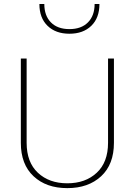

<svg xmlns="http://www.w3.org/2000/svg" viewBox="-20 -946 682 971"><path d="M526.4 -649.9H556.2V-223.6Q556.2 -114.7 491.5 -54.7Q426.8 5.4 320.3 5.4Q213.9 5.4 149.7 -54.7Q85.4 -114.7 85.4 -223.6V-649.9H114.7V-223.6Q114.7 -125.5 171.6 -72.3Q228.5 -19 320.3 -19Q412.1 -19 469.2 -72.3Q526.4 -125.5 526.4 -223.6ZM482.9 -925.8Q482.9 -855.5 441.7 -815.4Q400.4 -775.4 331.1 -775.4Q261.7 -775.4 220.5 -815.4Q179.2 -855.5 179.2 -925.8H204.1Q204.1 -866.7 237.5 -832.8Q271 -798.8 331.1 -798.8Q391.1 -798.8 424.8 -832.8Q458.5 -866.7 458.5 -925.8Z"/></svg>

Font: Estedad-FD Thin
Style: Regular
Weight: 100
Designer: Amin Abedi
Version: Version 7.3